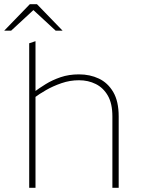

<svg xmlns="http://www.w3.org/2000/svg" viewBox="-50 -894 669 914"><path d="M89 -688 119 -698V0H89ZM326 -512Q283 -512 242.5 -498Q202 -484 169 -465Q136 -446 115 -430L112 -456Q136 -474 167.5 -493.5Q199 -513 238.5 -526.5Q278 -540 326 -540Q378 -540 420.5 -520Q463 -500 489 -456Q515 -412 515 -340V0H485V-340Q485 -401 463.5 -438.5Q442 -476 406 -494Q370 -512 326 -512ZM-30 -748 92 -874H126L248 -748H215L109 -846L3 -748Z"/></svg>

Font: Roundo Variable
Style: Regular
Weight: 200
Designer: Shiva Nallaperumal
Foundry: Indian Type Foundry
Version: Version 2.000